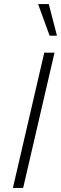

<svg xmlns="http://www.w3.org/2000/svg" viewBox="-20 -917 298 937"><path d="M246 -660 93 0H43L196 -660ZM218 -897 258 -743H222L166 -897Z"/></svg>

Font: Work Sans Light
Style: Italic
Weight: 300
Italic angle: -13°
Designer: Wei Huang
Foundry: Wei Huang
Version: Version 2.010; ttfautohint (v1.8.3)